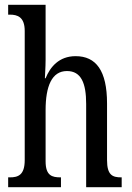

<svg xmlns="http://www.w3.org/2000/svg" viewBox="-20 -780 549 800"><path d="M14 0H234V-41H232C197 -41 170 -48 170 -108V-321C170 -421 196 -484 259 -484C318 -484 339 -434 339 -347V0H487V-41H485C449 -41 426 -50 426 -113V-349C426 -486 380 -546 295 -546C226 -546 189 -501 170 -454H167C167 -462 170 -499 170 -531V-760H14V-719H21C52 -719 83 -710 83 -651V-113C83 -50 55 -41 21 -41H14Z"/></svg>

Font: Noto Serif Sinhala ExtraCondensed
Style: Regular
Weight: 400
Width: 2
Designer: Jelle Bosma - Monotype Design Team
Foundry: Monotype Imaging Inc.
Version: Version 2.007